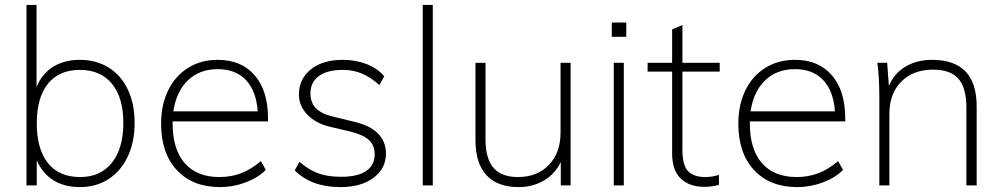

<svg xmlns="http://www.w3.org/2000/svg" viewBox="-20 -756 4088 783"><path d="M529 -255Q529 -177 501 -117.5Q473 -58 422.5 -25.5Q372 7 306 7Q242 7 197.5 -21Q153 -49 130 -102V0H88V-736H129V-401Q151 -455 196.5 -483.5Q242 -512 306 -512Q372 -512 423 -480.5Q474 -449 501.5 -390.5Q529 -332 529 -255ZM483 -255Q483 -358 436.5 -414.5Q390 -471 306 -471Q221 -471 175.5 -414.5Q130 -358 130 -253Q130 -148 175.5 -91Q221 -34 307 -34Q390 -34 436.5 -92.5Q483 -151 483 -255Z M684 -261V-252Q684 -147 733.5 -90.5Q783 -34 875 -34Q922 -34 963 -49.5Q1004 -65 1044 -99L1064 -63Q1032 -31 981.5 -12Q931 7 877 7Q766 7 701.5 -62Q637 -131 637 -252Q637 -329 666 -388Q695 -447 747.5 -479.5Q800 -512 868 -512Q964 -512 1018.5 -449Q1073 -386 1073 -273V-261ZM687 -302H1031Q1025 -385 983 -429.5Q941 -474 868 -474Q794 -474 746.5 -428.5Q699 -383 687 -302Z M1182 -61 1201 -96Q1241 -62 1279.5 -48.5Q1318 -35 1371 -35Q1438 -35 1473 -58.5Q1508 -82 1508 -127Q1508 -163 1485 -184.5Q1462 -206 1411 -219L1326 -239Q1269 -252 1234 -288Q1199 -324 1199 -370Q1199 -434 1247.5 -473Q1296 -512 1378 -512Q1431 -512 1475.5 -494.5Q1520 -477 1547 -445L1527 -409Q1493 -440 1457 -455.5Q1421 -471 1378 -471Q1315 -471 1280.5 -446Q1246 -421 1246 -376Q1246 -338 1268 -315Q1290 -292 1336 -281L1422 -260Q1488 -245 1521 -212Q1554 -179 1554 -130Q1554 -69 1503.5 -31Q1453 7 1368 7Q1250 7 1182 -61Z M1704 0V-736H1745V0Z M2307 -500V0H2267V-95Q2243 -46 2197.5 -19.5Q2152 7 2095 7Q2009 7 1964 -41.5Q1919 -90 1919 -184V-500H1960V-188Q1960 -109 1992.5 -71.5Q2025 -34 2092 -34Q2171 -34 2218.5 -83.5Q2266 -133 2266 -215V-500Z M2483 0V-500H2524V0ZM2475 -664H2534V-606H2475Z M2763 -464V-145Q2763 -81 2786.5 -57.5Q2810 -34 2856 -34Q2886 -34 2912 -43V-2Q2882 6 2852 6Q2792 6 2756.5 -27.5Q2721 -61 2721 -131V-464H2621V-500H2721V-636L2763 -654V-500H2915V-464Z M3038 -261V-252Q3038 -147 3087.5 -90.5Q3137 -34 3229 -34Q3276 -34 3317 -49.5Q3358 -65 3398 -99L3418 -63Q3386 -31 3335.5 -12Q3285 7 3231 7Q3120 7 3055.5 -62Q2991 -131 2991 -252Q2991 -329 3020 -388Q3049 -447 3101.5 -479.5Q3154 -512 3222 -512Q3318 -512 3372.5 -449Q3427 -386 3427 -273V-261ZM3041 -302H3385Q3379 -385 3337 -429.5Q3295 -474 3222 -474Q3148 -474 3100.5 -428.5Q3053 -383 3041 -302Z M3963 -322V0H3921V-318Q3921 -398 3888.5 -435Q3856 -472 3785 -472Q3704 -472 3655.5 -423Q3607 -374 3607 -291V0H3566V-362Q3566 -440 3558 -500H3598L3605 -405Q3626 -457 3673 -484.5Q3720 -512 3781 -512Q3963 -512 3963 -322Z"/></svg>

Font: MuliDisplayVN ExtraLight
Style: Regular
Weight: 200
Designer: Vernon Adams
Foundry: Vernon Adams
Version: Version 2.100